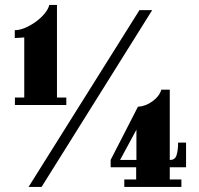

<svg xmlns="http://www.w3.org/2000/svg" viewBox="-20 -740 786 760"><path d="M39 -324.5V-354H76V-592Q68.5 -591.5 57.8 -590.5Q47 -589.5 38.5 -589.5V-620.5Q57.5 -620.5 79.8 -630Q102 -639.5 122.5 -654.5Q143 -669.5 157.2 -687Q171.5 -704.5 175 -720.5H205.5V-354H242.5V-324.5ZM93 0 532 -700H582.5L144.5 0ZM472 0V-29.5H519V-78H418V-107L526 -317.5Q556 -319 583.8 -339.2Q611.5 -359.5 618.5 -385H652V-107H654Q673 -107 679 -126.2Q685 -145.5 685 -175.5H716.5V-78H652V-29.5H698V0ZM453.5 -103.5 447 -107H520V-234.5L528 -241.5Z"/></svg>

Font: Imbue Thin 10pt ExtraBold
Style: Regular
Weight: 800
Version: Version 1.102